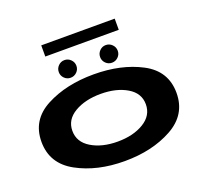

<svg xmlns="http://www.w3.org/2000/svg" viewBox="-146 -1062 1335 1244"><g transform="rotate(-20 521.0 -440.0)"><path d="M511 5Q321.5 5 183.2 -70.5Q45 -146 45 -296.5Q45 -447.5 183.2 -520Q321.5 -592.5 511 -592.5Q700.5 -592.5 838.2 -520Q976 -447.5 976 -296.5Q976 -146 838.2 -70.5Q700.5 5 511 5ZM511 -129.5Q618.5 -129.5 691.2 -173.5Q764 -217.5 764 -295Q764 -372 691.2 -415Q618.5 -458 511 -458Q403.5 -458 330.5 -415Q257.5 -372 257.5 -295Q257.5 -217.5 330.5 -173.5Q403.5 -129.5 511 -129.5ZM365.5 -622.5Q340.5 -622.5 322.8 -640.2Q305 -658 305 -683Q305 -708 322.8 -726Q340.5 -744 365.5 -744Q390.5 -744 408.5 -726Q426.5 -708 426.5 -683Q426.5 -658 408.5 -640.2Q390.5 -622.5 365.5 -622.5ZM650.5 -622.5Q625.5 -622.5 607.8 -640.2Q590 -658 590 -683Q590 -708 607.8 -726Q625.5 -744 650.5 -744Q675.5 -744 693.5 -726Q711.5 -708 711.5 -683Q711.5 -658 693.5 -640.2Q675.5 -622.5 650.5 -622.5ZM257.5 -808V-885H764V-808Z"/></g></svg>

Font: Anybody UltraExpanded Regular
Style: Bold
Weight: 700
Width: 9
Designer: Tyler Finck
Foundry: Etcetera Type Company
Version: Version 1.010; ttfautohint (v1.8.3) -l 8 -r 50 -G 200 -x 14 